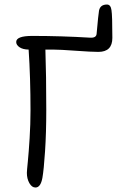

<svg xmlns="http://www.w3.org/2000/svg" viewBox="-20 -856 523 851"><path d="M137.2 -24.9Q121.1 -24.9 110.1 -44.4Q99.1 -64 99.1 -89.8Q99.1 -98.1 103.3 -139.4Q107.4 -180.7 111.3 -243.4Q115.2 -306.2 115.2 -366.2Q115.2 -511.7 106.9 -636.2Q81.1 -636.7 66.4 -646.7Q51.8 -656.7 51.8 -669.9Q51.8 -696.8 123 -696.8Q251 -696.8 379.9 -689Q406.7 -687.5 408.2 -706.1Q416 -793.9 418.9 -809.1Q424.3 -835.9 454.1 -835.9Q470.7 -835.9 474.1 -811Q478 -787.1 478 -688Q478 -626 416 -626Q384.8 -626 315.2 -631.1Q245.6 -636.2 215.8 -636.2H181.2Q185.1 -522.9 185.1 -369.1Q185.1 -268.1 179.7 -185.8Q174.3 -103.5 168 -67.9Q160.2 -24.9 137.2 -24.9Z"/></svg>

Font: Shantell Sans Irregular Bouncy
Style: Regular
Weight: 300
Designer: Stephen Nixon, Anya Danilova, Shantell Martin
Foundry: Arrow Type
Version: Version 1.006;[9816181b4]